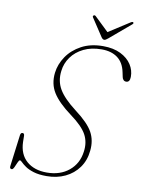

<svg xmlns="http://www.w3.org/2000/svg" viewBox="-94 -927 757 1003"><g transform="rotate(10 284.0 -425.5)"><path d="M223.5 10Q181 10 153.5 1.2Q126 -7.5 110 -18.8Q94 -30 85.8 -38.5Q77.5 -47 73 -47Q68 -47 62.5 -33.8Q57 -20.5 50.8 -7.2Q44.5 6 38.5 6Q26 6 28.5 -9.5L50 -177Q52 -190 61.5 -190Q71.5 -190 71.5 -176.5L72 -144.5Q74 -79 114.2 -43.8Q154.5 -8.5 221 -8.5Q292 -8.5 338.5 -46.8Q385 -85 393.5 -149Q401 -199.5 379.2 -239.8Q357.5 -280 293 -327Q224 -378 195.2 -424Q166.5 -470 173.5 -529.5Q179 -575.5 207 -616.8Q235 -658 283.2 -684Q331.5 -710 397.5 -710Q452.5 -710 490.8 -691Q529 -672 548.5 -641.8Q568 -611.5 567.5 -576.5Q567 -548 547.5 -548Q538.5 -548 533 -554Q527.5 -560 526 -568L520.5 -594Q510.5 -643 477.8 -667.5Q445 -692 393.5 -692Q338.5 -692 297.8 -672Q257 -652 233 -618.5Q209 -585 204.5 -544.5Q197.5 -490.5 222.8 -447.5Q248 -404.5 313.5 -354.5Q384 -301.5 407.8 -258.2Q431.5 -215 425.5 -160.5Q420.5 -108 393 -69.8Q365.5 -31.5 321.8 -10.8Q278 10 223.5 10ZM416.5 -754.5Q404 -743.5 396.5 -743.5Q388.5 -743.5 381 -754.5L319 -848.5Q314.5 -855.5 321 -859.5Q326.5 -863 332.5 -857L406.5 -786L517 -857Q526.5 -863 530.5 -859.5Q535.5 -855.5 527.5 -848.5Z"/></g></svg>

Font: Fraunces 72pt Soft Thin
Style: Italic
Weight: 100
Italic angle: -16°
Version: Version 1.000;[0bf87f6ff]